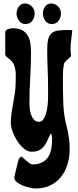

<svg xmlns="http://www.w3.org/2000/svg" viewBox="-20 -871 445 1102"><path d="M10 -683Q10 -698 25.5 -703.5Q41 -709 53 -709Q85 -709 105.5 -698.5Q126 -688 137.5 -669.5Q149 -651 153.5 -626Q158 -601 158 -573Q158 -498 153.5 -424.5Q149 -351 149 -276Q149 -263 151 -245Q153 -227 159 -211Q165 -195 175.5 -183.5Q186 -172 204 -172Q207 -172 212 -173.5Q217 -175 220 -176Q235 -191 242.5 -214.5Q250 -238 253 -264Q256 -290 256 -315.5Q256 -341 256 -362Q256 -419 253.5 -475Q251 -531 251 -588Q251 -625 257 -647Q263 -669 276.5 -680.5Q290 -692 312.5 -695.5Q335 -699 369 -699Q376 -699 382 -698.5Q388 -698 395 -697Q390 -660 386.5 -623.5Q383 -587 388 -550Q383 -543 376.5 -537.5Q370 -532 364 -526.5Q358 -521 352.5 -514Q347 -507 346 -498Q342 -475 341.5 -451.5Q341 -428 341 -405Q341 -339 343.5 -273.5Q346 -208 363 -144Q371 -112 375.5 -80.5Q380 -49 380 -16Q380 29 368 70Q356 111 331.5 142.5Q307 174 270 192.5Q233 211 184 211Q172 211 151.5 206.5Q131 202 111 194Q91 186 76.5 174.5Q62 163 62 148Q62 145 66 128.5Q70 112 74.5 92.5Q79 73 83.5 56.5Q88 40 90 38Q93 36 96.5 32Q100 28 104 28Q109 28 111 34Q115 37 122 43.5Q129 50 137 56.5Q145 63 152.5 68Q160 73 164 73Q198 73 220.5 61.5Q243 50 256 30.5Q269 11 274 -15.5Q279 -42 279 -72Q279 -92 272 -106Q261 -86 253 -67Q245 -48 233.5 -33Q222 -18 205.5 -9Q189 0 162 0Q138 0 116.5 -18.5Q95 -37 78.5 -63Q62 -89 52 -117.5Q42 -146 42 -167Q42 -196 46.5 -224.5Q51 -253 56 -281.5Q61 -310 65.5 -339Q70 -368 70 -398Q70 -415 70.5 -433Q71 -451 68.5 -468.5Q66 -486 59 -501.5Q52 -517 38 -529Q31 -534 20.5 -542.5Q10 -551 10 -561ZM274 -851Q297 -851 313.5 -834Q330 -817 330 -794Q330 -771 316.5 -752Q303 -733 277 -733Q253 -733 239.5 -752.5Q226 -772 226 -794Q226 -814 238.5 -832.5Q251 -851 274 -851ZM123 -851Q146 -851 162.5 -834Q179 -817 179 -794Q179 -771 165.5 -752Q152 -733 126 -733Q102 -733 88.5 -752.5Q75 -772 75 -794Q75 -814 87.5 -832.5Q100 -851 123 -851Z"/></svg>

Font: Reclame
Style: Regular
Weight: 400
Designer: Peter Wiegel
Foundry: Peter Wiegel
Version: Version 1.000